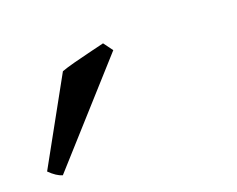

<svg xmlns="http://www.w3.org/2000/svg" viewBox="-142 -68 491 397"><g transform="rotate(-20 103.5 131.0)"><path d="M125.5 37.6 -61 245.1Q-74.2 241.2 -88.9 226.6L12.7 43Q22.9 39.1 41.5 34.2Q60.1 29.3 79.1 24.7Q98.1 20 110.4 17.1Z"/></g></svg>

Font: Gentium Book Plus
Style: Italic
Weight: 400
Italic angle: -8°
Designer: Victor Gaultney, Annie Olsen, Iska Routamaa, Becca Hirsbrunner
Foundry: SIL International
Version: Version 6.101